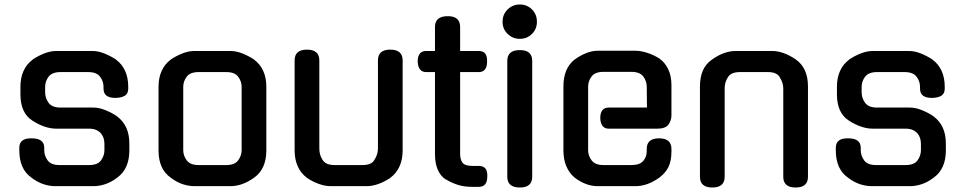

<svg xmlns="http://www.w3.org/2000/svg" viewBox="-20 -829 4291 855"><path d="M396 -350Q421 -350 449.5 -338.5Q478 -327 503 -310H502Q528 -291 542 -261Q556 -231 556 -189V-159Q556 -77 502 -38Q476 -18 449 -9Q422 0 396 0H226Q200 0 173 -9Q146 -18 120 -38Q66 -76 66 -159V-171Q66 -214 121 -213Q177 -213 177 -171V-160Q177 -136 192 -115Q207 -94 245 -94H377Q415 -94 430 -115Q445 -136 445 -160V-188Q445 -201 441.5 -213Q438 -225 430 -234.5Q422 -244 409 -250Q396 -256 377 -256H231Q180 -256 124 -292Q71 -326 71 -409V-443Q71 -483 85 -513.5Q99 -544 125 -563H124Q149 -580 177 -591Q205 -602 231 -602H391Q417 -602 444.5 -591Q472 -580 498 -563H497Q523 -544 537 -513.5Q551 -483 551 -443V-434Q551 -413 537 -403.5Q523 -394 496 -393Q441 -392 441 -434V-442Q441 -467 425.5 -487.5Q410 -508 373 -508H249Q212 -508 196.5 -487.5Q181 -467 181 -442V-418Q181 -392 196.5 -371Q212 -350 249 -350Z M1006 -602Q1032 -602 1059.5 -591Q1087 -580 1113 -563H1112Q1138 -544 1152 -513.5Q1166 -483 1166 -443V-159Q1166 -77 1112 -38Q1059 0 1006 0H846Q820 0 793 -9Q766 -18 740 -38Q686 -76 686 -159V-443Q686 -483 700 -513.5Q714 -544 740 -563H739Q764 -580 792 -591Q820 -602 846 -602ZM988 -94Q1025 -94 1040.5 -115Q1056 -136 1056 -160V-442Q1056 -467 1040.5 -487.5Q1025 -508 988 -508H864Q827 -508 811.5 -487.5Q796 -467 796 -442V-160Q796 -136 811.5 -115Q827 -94 864 -94Z M1773 -159Q1773 -119 1759 -88Q1745 -57 1719 -38H1720Q1695 -21 1667 -10.5Q1639 0 1613 0H1452Q1427 0 1398.5 -10.5Q1370 -21 1345 -38H1346Q1320 -57 1306 -88Q1292 -119 1292 -159V-560Q1292 -608 1347 -608Q1402 -608 1402 -560V-167Q1402 -139 1416 -118Q1429 -94 1470 -94H1595Q1635 -94 1648 -118L1647 -117Q1663 -141 1663 -167V-560Q1663 -608 1718 -608Q1773 -608 1773 -560Z M2029 -508V-144Q2029 -118 2040 -104Q2051 -90 2087 -90H2113Q2152 -90 2150 -44Q2150 3 2113 3H2080Q2048 3 2020 -5.5Q1992 -14 1966 -30V-29Q1917 -61 1917 -143V-508H1878Q1842 -508 1840 -555Q1840 -602 1878 -602H1917V-709Q1917 -757 1974 -757Q2029 -757 2029 -709V-602H2112Q2151 -602 2149 -555Q2149 -508 2112 -508Z M2350 -42Q2350 6 2295 6Q2239 6 2239 -42V-558Q2239 -606 2295 -606Q2350 -606 2350 -558ZM2371 -732Q2371 -700 2349 -678Q2327 -656 2295 -656Q2263 -656 2240.5 -678Q2218 -700 2218 -732Q2218 -765 2240.5 -787Q2263 -809 2295 -809Q2327 -809 2349 -787Q2371 -765 2371 -732Z M2599 -160Q2599 -136 2614.5 -115Q2630 -94 2667 -94H2792Q2829 -94 2844.5 -112.5Q2860 -131 2860 -155V-166Q2860 -213 2915 -213Q2970 -213 2970 -166V-154Q2970 -112 2956.5 -85Q2943 -58 2916 -38Q2863 0 2810 0H2642Q2589 0 2539 -38Q2515 -58 2502 -88.5Q2489 -119 2489 -159V-444Q2489 -525 2539 -564Q2564 -582 2590.5 -592.5Q2617 -603 2642 -603H2810Q2834 -603 2863 -593.5Q2892 -584 2917 -568Q2941 -551 2955.5 -521Q2970 -491 2970 -450V-315Q2970 -292 2956.5 -274Q2943 -256 2907 -256H2691Q2655 -256 2653 -303Q2653 -350 2691 -350H2861L2860 -443Q2860 -468 2844.5 -488.5Q2829 -509 2792 -509H2667Q2630 -509 2614.5 -488.5Q2599 -468 2599 -443Z M3207 -42Q3207 6 3152 6Q3097 6 3097 -42V-444Q3097 -485 3110 -515Q3123 -545 3151 -564Q3204 -602 3257 -602H3418Q3469 -602 3524 -564Q3578 -526 3578 -444V-42Q3578 6 3523 6Q3468 6 3468 -42V-435Q3468 -461 3452 -485L3453 -484Q3440 -508 3400 -508H3275Q3234 -508 3221 -484Q3207 -463 3207 -435Z M4032 -350Q4057 -350 4085.5 -338.5Q4114 -327 4139 -310H4138Q4164 -291 4178 -261Q4192 -231 4192 -189V-159Q4192 -77 4138 -38Q4112 -18 4085 -9Q4058 0 4032 0H3862Q3836 0 3809 -9Q3782 -18 3756 -38Q3702 -76 3702 -159V-171Q3702 -214 3757 -213Q3813 -213 3813 -171V-160Q3813 -136 3828 -115Q3843 -94 3881 -94H4013Q4051 -94 4066 -115Q4081 -136 4081 -160V-188Q4081 -201 4077.5 -213Q4074 -225 4066 -234.5Q4058 -244 4045 -250Q4032 -256 4013 -256H3867Q3816 -256 3760 -292Q3707 -326 3707 -409V-443Q3707 -483 3721 -513.5Q3735 -544 3761 -563H3760Q3785 -580 3813 -591Q3841 -602 3867 -602H4027Q4053 -602 4080.5 -591Q4108 -580 4134 -563H4133Q4159 -544 4173 -513.5Q4187 -483 4187 -443V-434Q4187 -413 4173 -403.5Q4159 -394 4132 -393Q4077 -392 4077 -434V-442Q4077 -467 4061.5 -487.5Q4046 -508 4009 -508H3885Q3848 -508 3832.5 -487.5Q3817 -467 3817 -442V-418Q3817 -392 3832.5 -371Q3848 -350 3885 -350Z"/></svg>

Font: Gugi
Style: Regular
Weight: 400
Designer: HBKIM, TJKIM
Foundry: TAE System & Typefaces Co.
Version: Version 3.00